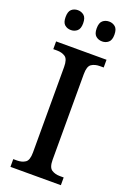

<svg xmlns="http://www.w3.org/2000/svg" viewBox="-171 -969 693 1027"><g transform="rotate(20 175.5 -455.5)"><path d="M32 0V-44H54Q81 -44 100 -56.5Q119 -69 119 -113V-600Q119 -645 100 -657.5Q81 -670 54 -670H32V-714H319V-670H297Q269 -670 250 -657.5Q231 -645 231 -600V-113Q231 -69 250.5 -56.5Q270 -44 297 -44H319V0ZM263 -798Q242 -798 227 -810.5Q212 -823 212 -854Q212 -886 227 -898.5Q242 -911 263 -911Q283 -911 298 -898.5Q313 -886 313 -854Q313 -823 298 -810.5Q283 -798 263 -798ZM85 -798Q64 -798 49.5 -810.5Q35 -823 35 -854Q35 -886 49.5 -898.5Q64 -911 85 -911Q105 -911 120 -898.5Q135 -886 135 -854Q135 -823 120 -810.5Q105 -798 85 -798Z"/></g></svg>

Font: Noto Serif Tamil SemiCondensed Medium
Style: Italic
Weight: 500
Width: 4
Italic angle: -12°
Designer: Indian Type Foundry, Tom Grace, and the Monotype Design Team
Foundry: Monotype Imaging Inc.
Version: Version 2.003; ttfautohint (v1.8.4.7-5d5b)